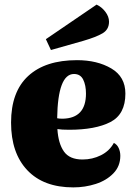

<svg xmlns="http://www.w3.org/2000/svg" viewBox="-20 -791 579 833"><path d="M502 -115Q502 -70 472 -39Q442 -8 395.5 7Q349 22 298 22Q169 22 98.5 -52.5Q28 -127 28 -259Q28 -393 102.5 -461.5Q177 -530 314 -530Q402 -530 463 -494Q524 -458 524 -385Q524 -295 459 -261.5Q394 -228 280 -228Q247 -228 229 -231Q233 -168 257.5 -133.5Q282 -99 338 -99Q381 -99 418 -117.5Q455 -136 474 -171Q488 -164 495 -148.5Q502 -133 502 -115ZM228 -278Q236 -276 252 -276Q353 -278 353 -385Q353 -421 341 -445.5Q329 -470 301 -470Q231 -470 228 -278ZM453 -697Q453 -663 425 -646.5Q397 -630 342 -614L201 -574L179 -621L399 -771Q421 -761 437 -740Q453 -719 453 -697Z"/></svg>

Font: Sansita ExtraBold
Style: Regular
Weight: 800
Designer: Pablo Cosgaya
Foundry: Omnibus-Type
Version: Version 1.006